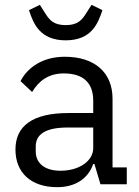

<svg xmlns="http://www.w3.org/2000/svg" viewBox="-20 -763 574 795"><path d="M252 -596C359 -596 386 -666 404 -721L359 -743L338 -710C320 -681 303 -659 252 -659C201 -659 184 -681 166 -710L145 -743L100 -721C118 -666 145 -596 252 -596ZM396 0H505V-70H446V-354C446 -463 372 -528 248 -528C155 -528 93 -482 65 -427L113 -382C141 -429 182 -459 244 -459C326 -459 366 -419 366 -346V-295H264C114 -295 44 -241 44 -144C44 -48 108 12 217 12C289 12 344 -21 366 -84H371ZM230 -56C168 -56 128 -85 128 -136V-157C128 -207 169 -235 260 -235H366V-150C366 -97 309 -56 230 -56Z"/></svg>

Font: Braiins Sans
Style: Regular
Weight: 400
Designer: Mike Abbink, Paul van der Laan, Pieter van Rosmalen, Jiri Chlebus, Lubos Buracinsky
Foundry: Bold Monday, Sudetype
Version: Version 1.000;hotconv 1.0.109;makeotfexe 2.5.65596